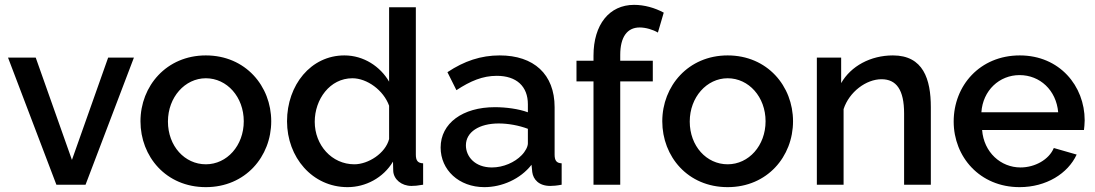

<svg xmlns="http://www.w3.org/2000/svg" viewBox="-20 -760 4507 790"><path d="M212 0H332L531 -523H425L276 -102L127 -523H13Z M558 -261C558 -116 663 10 827 10C990 10 1096 -116 1096 -261C1096 -406 990 -532 827 -532C665 -532 558 -406 558 -261ZM827 -84C740 -84 671 -159 671 -260C671 -360 741 -438 827 -438C914 -438 983 -361 983 -261C983 -161 914 -84 827 -84Z M1161 -261C1161 -113 1265 10 1410 10C1484 10 1557 -28 1597 -95L1598 -56C1600 -22 1632 5 1673 5C1686 5 1698 4 1721 0V-88C1699 -89 1691 -99 1691 -124V-730H1581V-424C1545 -486 1477 -532 1397 -532C1259 -532 1161 -410 1161 -261ZM1581 -188C1566 -129 1495 -84 1438 -84C1345 -84 1275 -163 1275 -259C1275 -351 1337 -438 1430 -438C1490 -438 1558 -389 1581 -325Z M1793 -153C1793 -61 1868 10 1973 10C2045 10 2121 -23 2167 -82L2170 -52C2174 -22 2197 5 2244 5C2255 5 2270 4 2291 0V-88C2270 -89 2262 -99 2262 -124V-319C2262 -455 2176 -532 2036 -532C1959 -532 1890 -509 1821 -463L1858 -389C1916 -427 1966 -448 2024 -448C2106 -448 2152 -404 2152 -331V-298C2114 -312 2062 -319 2016 -319C1884 -319 1793 -253 1793 -153ZM2126 -121C2098 -92 2051 -71 2004 -71C1934 -71 1897 -116 1897 -162C1897 -217 1952 -252 2032 -252C2071 -252 2115 -244 2152 -230V-170C2152 -157 2142 -137 2126 -121Z M2422 0H2532V-425H2666V-510H2532V-534C2532 -607 2560 -647 2612 -647C2637 -647 2667 -638 2687 -626L2711 -708C2674 -728 2631 -740 2589 -740C2487 -740 2422 -659 2422 -531V-510H2352V-425H2422Z M2705 -261C2705 -116 2810 10 2974 10C3137 10 3243 -116 3243 -261C3243 -406 3137 -532 2974 -532C2812 -532 2705 -406 2705 -261ZM2974 -84C2887 -84 2818 -159 2818 -260C2818 -360 2888 -438 2974 -438C3061 -438 3130 -361 3130 -261C3130 -161 3061 -84 2974 -84Z M3810 0V-319C3810 -434 3779 -532 3654 -532C3562 -532 3481 -488 3441 -418V-523H3341V0H3451V-311C3474 -382 3544 -434 3607 -434C3668 -434 3700 -391 3700 -293V0Z M4175 10C4285 10 4374 -46 4410 -124L4316 -151C4296 -103 4238 -71 4179 -71C4098 -71 4028 -133 4021 -225H4440C4441 -234 4443 -249 4443 -265C4443 -406 4340 -532 4176 -532C4012 -532 3904 -408 3904 -260C3904 -114 4012 10 4175 10ZM4018 -298C4024 -388 4092 -451 4175 -451C4259 -451 4326 -389 4334 -298Z"/></svg>

Font: FIGSv2-sans-serif SemiBold
Style: Regular
Weight: 600
Designer: Matt McInerney, Pablo Impallari, Rodrigo Fuenzalida,Mirko Velimirovic
Foundry: Matt McInerney, Pablo Impallari, Rodrigo Fuenzalida
Version: Version 4.021;hotconv 1.0.109;makeotfexe 2.5.65596